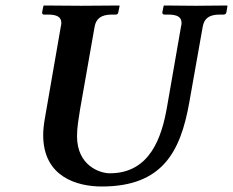

<svg xmlns="http://www.w3.org/2000/svg" viewBox="-20 -666 847 698"><path d="M638 -569 587 -276C568 -168 526 -36 379 -36C344 -36 260 -63 260 -171C260 -203 266 -236 271 -268L324 -569C329 -597 346 -613 387 -613H401C406 -613 409 -616 410 -621L415 -645L413 -646C413 -646 312 -645 276 -645C237 -645 140 -646 140 -646L138 -645L133 -621C133 -615 136 -613 140 -613H154C188 -613 203 -604 203 -582C203 -578 202 -573 201 -569L143 -235C139.2 -213 137 -193 137 -175C137 -21 263 12 350 12C571 12 636.4 -115.1 668 -293L717 -569C722 -597 738 -613 779 -613H793C798 -613 802 -616 803 -621L807 -645L805 -646C805 -646 727 -645 691 -645C652 -645 577 -646 577 -646L575 -645L570 -621C570 -616 573 -613 577 -613H591C625 -613 640 -604 640 -582C640 -578 639 -573 638 -569Z"/></svg>

Font: Linux Libertine O
Style: Bold Italic
Weight: 700
Italic angle: -11.5°
Designer: Philipp H. Poll
Foundry: Philipp H. Poll
Version: Version 4.1.0